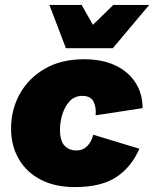

<svg xmlns="http://www.w3.org/2000/svg" viewBox="-20 -751 627 781"><path d="M284 10Q204 10 146 -20Q88 -50 56.5 -104Q25 -158 25 -228Q25 -304 60 -368Q95 -432 161.5 -471Q228 -510 322 -510Q396 -510 449 -485Q502 -460 531 -415Q560 -370 560 -311L369 -282Q372 -316 360 -338.5Q348 -361 315 -361Q284 -361 264 -340Q244 -319 234 -287Q224 -255 224 -223Q224 -179 242 -159Q260 -139 291 -139Q317 -139 335 -157Q353 -175 359 -203L547 -146Q515 -72 453.5 -31Q392 10 284 10ZM248 -555 181 -731H312L358 -650L441 -731H587L439 -555Z"/></svg>

Font: Prodigy Sans ExtraBold
Style: Italic
Weight: 800
Italic angle: -13°
Designer: Wei Huang
Foundry: Wei Huang
Version: Version 1.003; ttfautohint (v1.8.3)